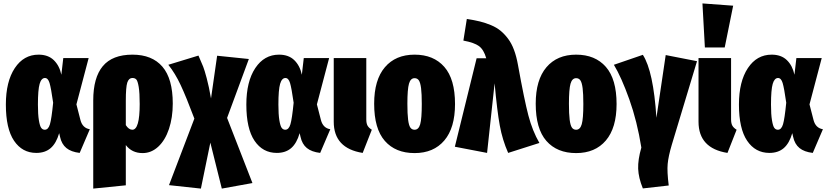

<svg xmlns="http://www.w3.org/2000/svg" viewBox="-20 -873 4826 1120"><path d="M205.1 -554.2Q260.7 -554.2 293.7 -522.2Q326.7 -490.2 337.9 -437L349.1 -534.2H497.1L425.8 -264.2L449.2 -172.9Q461.4 -126 503.9 -119.1L444.8 19Q395 13.2 367.2 -9.5Q339.4 -32.2 330.1 -75.2L325.2 -96.2Q308.1 -37.1 275.6 -9Q243.2 19 191.9 19Q109.9 19 62 -51.8Q14.2 -122.6 14.2 -263.2Q14.2 -397 66.2 -475.6Q118.2 -554.2 205.1 -554.2ZM242.2 -418Q221.2 -418 211.2 -383.8Q201.2 -349.6 201.2 -263.2Q201.2 -205.1 206.8 -171.4Q212.4 -137.7 220.5 -127Q228.5 -116.2 241.2 -116.2Q261.7 -116.2 271.2 -147.9Q280.8 -179.7 290 -273.9Q277.8 -359.9 269 -388.9Q260.3 -418 242.2 -418Z M752.9 -554.2Q867.2 -554.2 927.5 -483.9Q987.8 -413.6 987.8 -269Q987.8 -187 965.6 -120.8Q943.4 -54.7 903.1 -17.3Q862.8 20 812 20Q749.5 20 713.9 -26.9V208L523.9 227.1V-287.1Q523.9 -420.4 579.8 -487.3Q635.7 -554.2 752.9 -554.2ZM752 -116.2Q794.9 -116.2 794.9 -266.1Q794.9 -331.5 789.1 -366.2Q783.2 -400.9 775.1 -409.4Q767.1 -418 752.9 -418Q731 -418 722.4 -391.1Q713.9 -364.3 713.9 -286.1V-143.1Q731.4 -116.2 752 -116.2Z M1304.7 -185.1 1452.6 194.8 1273.9 227.1 1207 -41 1151.9 227.1 965.8 207 1113.8 -181.2Q1065.9 -308.6 1033.7 -377.2Q1001.5 -445.8 961.9 -495.1L1137.7 -548.8Q1157.7 -502.9 1165.3 -483.9Q1172.9 -464.8 1185.8 -416.7Q1198.7 -368.7 1210.9 -298.8L1246.6 -547.9L1431.6 -528.8Z M1607.9 -554.2Q1663.6 -554.2 1696.5 -522.2Q1729.5 -490.2 1740.7 -437L1752 -534.2H1899.9L1828.6 -264.2L1852.1 -172.9Q1864.3 -126 1906.7 -119.1L1847.7 19Q1797.9 13.2 1770 -9.5Q1742.2 -32.2 1732.9 -75.2L1728 -96.2Q1710.9 -37.1 1678.5 -9Q1646 19 1594.7 19Q1512.7 19 1464.8 -51.8Q1417 -122.6 1417 -263.2Q1417 -397 1469 -475.6Q1521 -554.2 1607.9 -554.2ZM1645 -418Q1624 -418 1614 -383.8Q1604 -349.6 1604 -263.2Q1604 -205.1 1609.6 -171.4Q1615.2 -137.7 1623.3 -127Q1631.3 -116.2 1644 -116.2Q1664.6 -116.2 1674.1 -147.9Q1683.6 -179.7 1692.9 -273.9Q1680.7 -359.9 1671.9 -388.9Q1663.1 -418 1645 -418Z M2116.7 -534.2V-176.8Q2116.7 -153.3 2124 -140.1Q2131.3 -127 2148.9 -116.2L2095.7 19Q1926.8 -7.8 1926.8 -163.1V-534.2Z M2634.3 -266.1Q2634.3 -127 2571.8 -53.5Q2509.3 20 2398.4 20Q2287.1 20 2224.9 -51Q2162.6 -122.1 2162.6 -268.1Q2162.6 -407.2 2225.1 -480.7Q2287.6 -554.2 2398.4 -554.2Q2509.3 -554.2 2571.8 -482.9Q2634.3 -411.6 2634.3 -266.1ZM2398.4 -417Q2375 -417 2365.7 -384.8Q2356.4 -352.5 2356.4 -268.1Q2356.4 -208 2360.6 -175Q2364.7 -142.1 2373.5 -129.2Q2382.3 -116.2 2398.4 -116.2Q2421.9 -116.2 2431.2 -148.4Q2440.4 -180.7 2440.4 -266.1Q2440.4 -325.7 2436.3 -358.4Q2432.1 -391.1 2423.3 -404.1Q2414.6 -417 2398.4 -417Z M2703.1 -762.2Q2747.1 -755.9 2779.5 -747.8Q2812 -739.7 2844.2 -726.3Q2876.5 -712.9 2899.9 -693.6Q2923.3 -674.3 2943.8 -647Q2964.4 -619.6 2978.5 -581.5Q2992.7 -543.5 3001.5 -494.1Q3038.6 -289.1 3062.3 -199.2Q3085.9 -109.4 3126.5 -39.1L2944.3 19Q2910.6 -57.1 2895.3 -141.4Q2879.9 -225.6 2865.2 -387.2L2821.3 19L2633.3 -17.1L2760.3 -533.2H2816.4Q2802.2 -583 2774.4 -603.8Q2746.6 -624.5 2683.1 -636.2Z M3576.7 -266.1Q3576.7 -127 3514.2 -53.5Q3451.7 20 3340.8 20Q3229.5 20 3167.2 -51Q3105 -122.1 3105 -268.1Q3105 -407.2 3167.5 -480.7Q3230 -554.2 3340.8 -554.2Q3451.7 -554.2 3514.2 -482.9Q3576.7 -411.6 3576.7 -266.1ZM3340.8 -417Q3317.4 -417 3308.1 -384.8Q3298.8 -352.5 3298.8 -268.1Q3298.8 -208 3303 -175Q3307.1 -142.1 3315.9 -129.2Q3324.7 -116.2 3340.8 -116.2Q3364.3 -116.2 3373.5 -148.4Q3382.8 -180.7 3382.8 -266.1Q3382.8 -325.7 3378.7 -358.4Q3374.5 -391.1 3365.7 -404.1Q3356.9 -417 3340.8 -417Z M3730 -553.2Q3791.5 -458 3809.1 -186L3863.3 -551.8L4045.9 -516.1L3898.9 -28.8Q3878.9 38.6 3874.8 83Q3870.6 127.4 3880.9 209L3730 226.1Q3704.6 164.1 3702.6 111.3Q3700.7 58.6 3721.2 -12.2Q3696.8 -165 3650.9 -293.7Q3605 -422.4 3561 -495.1Z M4077.6 -853 4256.8 -839.8 4207.5 -596.2H4091.8ZM4244.6 -534.2V-176.8Q4244.6 -153.3 4252 -140.1Q4259.3 -127 4276.9 -116.2L4223.6 19Q4054.7 -7.8 4054.7 -163.1V-534.2Z M4481.4 -554.2Q4537.1 -554.2 4570.1 -522.2Q4603 -490.2 4614.3 -437L4625.5 -534.2H4773.4L4702.1 -264.2L4725.6 -172.9Q4737.8 -126 4780.3 -119.1L4721.2 19Q4671.4 13.2 4643.6 -9.5Q4615.7 -32.2 4606.4 -75.2L4601.6 -96.2Q4584.5 -37.1 4552 -9Q4519.5 19 4468.3 19Q4386.2 19 4338.4 -51.8Q4290.5 -122.6 4290.5 -263.2Q4290.5 -397 4342.5 -475.6Q4394.5 -554.2 4481.4 -554.2ZM4518.6 -418Q4497.6 -418 4487.5 -383.8Q4477.5 -349.6 4477.5 -263.2Q4477.5 -205.1 4483.2 -171.4Q4488.8 -137.7 4496.8 -127Q4504.9 -116.2 4517.6 -116.2Q4538.1 -116.2 4547.6 -147.9Q4557.1 -179.7 4566.4 -273.9Q4554.2 -359.9 4545.4 -388.9Q4536.6 -418 4518.6 -418Z"/></svg>

Font: Fira Sans Compressed Heavy
Style: Regular
Weight: 900
Width: 1
Designer: Carrois Corporate & Edenspiekermann AG
Foundry: Carrois Corporate GbR & Edenspiekermann AG
Version: Version 4.203;PS 004.203;hotconv 1.0.88;makeotf.lib2.5.64775